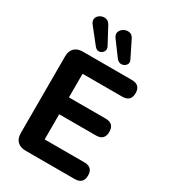

<svg xmlns="http://www.w3.org/2000/svg" viewBox="-225 -1068 1055 1183"><g transform="rotate(30 302.0 -477.0)"><path d="M151 0Q113 0 92 -20.5Q71 -41 71 -80V-625Q71 -663 92 -684Q113 -705 151 -705H500Q561 -705 561 -646Q561 -586 500 -586H218V-418H479Q540 -418 540 -358Q540 -298 479 -298H218V-119H500Q561 -119 561 -60Q561 0 500 0ZM360 -775 286 -875Q269 -897 275.5 -916Q282 -935 301 -945.5Q320 -956 340.5 -952Q361 -948 372 -925L429 -810Q440 -789 428 -773.5Q416 -758 396 -756.5Q376 -755 360 -775ZM206 -771 123 -876Q105 -897 109.5 -916Q114 -935 132 -945.5Q150 -956 170.5 -953Q191 -950 204 -927L265 -813Q277 -793 267.5 -776Q258 -759 239.5 -756Q221 -753 206 -771Z"/></g></svg>

Font: Chiron GoRound TC
Style: Bold
Weight: 700
Designer: Ryoko NISHIZUKA 西塚涼子 (kana, bopomofo & ideographs); Paul D. Hunt (Latin, Greek & Cyrillic); Sandoll Communications 산돌커뮤니
Foundry: Adobe
Version: Version 1.000;hotconv 1.1.1;makeotfexe 2.6.0